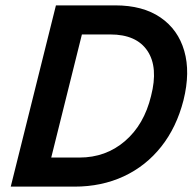

<svg xmlns="http://www.w3.org/2000/svg" viewBox="-20 -695 730 715"><path d="M20 0 188.3 -675H409.2Q511.7 -675 577.5 -630Q643.3 -585 666.2 -505.4Q689.2 -425.8 663.3 -321.7Q637.5 -220.8 580.4 -148.8Q523.3 -76.7 440.8 -38.3Q358.3 0 257.5 0ZM170.8 -108.3H275.8Q374.2 -108.3 445.4 -169.6Q516.7 -230.8 542.5 -337.5Q570 -444.2 529.2 -505.4Q488.3 -566.7 390.8 -566.7H285Z"/></svg>

Font: Funnel Sans SemiBold
Style: Italic
Weight: 600
Italic angle: -14.036°
Designer: NORD ID, Kristian Moeller
Foundry: Dicotype
Version: Version 1.000